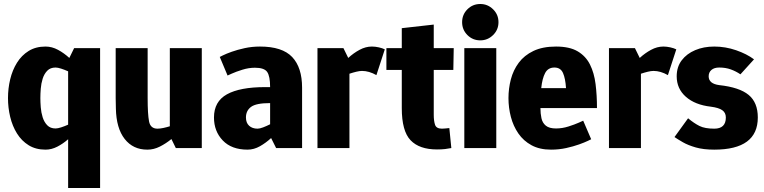

<svg xmlns="http://www.w3.org/2000/svg" viewBox="-20 -741 3825 961"><path d="M182 -250Q182 -230 184 -204Q186 -178 193.5 -154Q201 -130 216.5 -114Q232 -98 258 -98Q269 -98 286 -103.5Q303 -109 321 -117V-384Q303 -392 286 -397.5Q269 -403 258 -403Q232 -403 216.5 -387Q201 -371 193.5 -347Q186 -323 184 -297Q182 -271 182 -250ZM351 -500H481V200H321V-44Q296 -22 267 -7Q238 8 208 8Q159 8 123.5 -14Q88 -36 65 -73Q42 -110 31 -156Q20 -202 20 -250Q20 -298 31 -344Q42 -390 65 -427Q88 -464 123.5 -486Q159 -508 208 -508Q240 -508 270.5 -491.5Q301 -475 327 -451Z M717 8Q646 8 604 -45.5Q562 -99 560 -198L559 -250V-500H719V-250Q719 -170 726 -133.5Q733 -97 768 -97Q781 -97 797.5 -100.5Q814 -104 830 -109V-500H990V0H860L838 -45Q811 -23 780.5 -7.5Q750 8 718 8Q718 8 717 8Z M1211 -153Q1211 -126 1227 -111.5Q1243 -97 1269 -97Q1280 -97 1297 -103.5Q1314 -110 1332 -119V-225Q1262 -225 1236.5 -206Q1211 -187 1211 -153ZM1219 8Q1139 8 1095 -38Q1051 -84 1051 -153Q1051 -233 1116 -269Q1181 -305 1307 -305H1332Q1332 -359 1317.5 -380.5Q1303 -402 1256 -402Q1225 -402 1193 -392Q1161 -382 1140 -372.5Q1119 -363 1119 -363L1080 -456Q1080 -456 1096 -464Q1112 -472 1140 -482Q1168 -492 1204.5 -500Q1241 -508 1281 -508Q1393 -508 1442.5 -455.5Q1492 -403 1492 -302V0H1362L1337 -50Q1311 -26 1281 -9Q1251 8 1219 8Z M1864 -365Q1827 -386 1792 -386Q1780 -386 1763.5 -382Q1747 -378 1729 -372V0H1569V-500H1699L1723 -451Q1749 -475 1779.5 -491.5Q1810 -508 1841 -508H1842Q1858 -508 1876 -504Q1894 -500 1906 -494Z M2229 -100 2239 0Q2224 3 2208 5Q2192 7 2167 7Q2079 7 2035 -39Q1991 -85 1991 -200V-391H1914V-500H1991V-600L2151 -618V-500H2251L2249 -391H2151V-167Q2151 -136 2157.5 -116.5Q2164 -97 2192 -97Q2201 -97 2209 -98Q2217 -99 2229 -100Z M2384 -539Q2346 -539 2319.5 -565.5Q2293 -592 2293 -630Q2293 -668 2319.5 -694.5Q2346 -721 2384 -721Q2421 -721 2448 -694.5Q2475 -668 2475 -630Q2475 -592 2448 -565.5Q2421 -539 2384 -539ZM2304 0V-500H2464V0Z M2738 8Q2681 8 2640.5 -14Q2600 -36 2574.5 -73Q2549 -110 2537 -156Q2525 -202 2525 -250Q2525 -298 2537 -344Q2549 -390 2576.5 -427Q2604 -464 2650 -486Q2696 -508 2763 -508Q2831 -508 2871.5 -484Q2912 -460 2933 -418Q2954 -376 2961 -320Q2968 -264 2968 -200H2685Q2685 -173 2690 -149.5Q2695 -126 2712 -112Q2729 -98 2763 -98Q2794 -98 2825.5 -108Q2857 -118 2878 -127.5Q2899 -137 2899 -137L2939 -44Q2939 -44 2922.5 -36Q2906 -28 2878 -18Q2850 -8 2814 0Q2778 8 2738 8ZM2755 -403Q2723 -403 2708.5 -375.5Q2694 -348 2689 -300H2813Q2810 -348 2798 -375.5Q2786 -403 2755 -403Z M3323 -365Q3286 -386 3251 -386Q3239 -386 3222.5 -382Q3206 -378 3188 -372V0H3028V-500H3158L3182 -451Q3208 -475 3238.5 -491.5Q3269 -508 3300 -508H3301Q3317 -508 3335 -504Q3353 -500 3365 -494Z M3356 -55 3424 -149Q3454 -124 3481 -110.5Q3508 -97 3555 -97Q3613 -97 3613 -153Q3613 -177 3595 -189.5Q3577 -202 3538 -207Q3459 -216 3413 -256.5Q3367 -297 3367 -359Q3367 -406 3392 -439Q3417 -472 3459.5 -490Q3502 -508 3555 -508Q3611 -508 3664.5 -489.5Q3718 -471 3754 -444L3686 -369Q3664 -384 3638 -393.5Q3612 -403 3580 -403Q3555 -403 3541 -391Q3527 -379 3527 -359Q3527 -322 3580 -315Q3681 -304 3727 -266Q3773 -228 3773 -153Q3773 8 3555 8Q3501 8 3462.5 -3Q3424 -14 3398 -29Q3372 -44 3356 -55Z"/></svg>

Font: Epunda Sans ExtraBold
Style: Regular
Weight: 800
Designer: Simon Atzbach
Foundry: typofactur
Version: Version 2.204; ttfautohint (v1.8.4.7-5d5b)